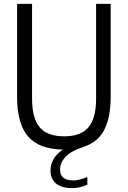

<svg xmlns="http://www.w3.org/2000/svg" viewBox="-20 -760 658 988"><path d="M549.5 -740V-261Q549.5 -157.5 517.2 -93.2Q485 -29 412 -5Q342 18.5 315.5 48.5Q289 78.5 289 112.5Q289 168.5 357.5 168.5Q388.5 168.5 429.5 150.5V190Q391.5 208 351.5 208Q297 208 268.5 184.5Q240 161 240 117Q240 52.5 304 9.5Q182 8 125 -57.2Q68 -122.5 68 -261V-740H145V-251.5Q145 -151.5 184.2 -105Q223.5 -58.5 310 -58.5Q396 -58.5 435.2 -105Q474.5 -151.5 474.5 -251.5V-740Z"/></svg>

Font: Encode Sans Condensed
Style: Regular
Weight: 400
Width: 3
Designer: Multiple Designers
Foundry: Impallari Type
Version: Version 2.000